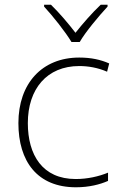

<svg xmlns="http://www.w3.org/2000/svg" viewBox="-20 -784 514 814"><path d="M283 -606H318C342 -648 399 -716 436 -756V-764H407C370 -729 330 -683 300 -645C271 -683 232 -729 196 -764H167V-756C204 -716 258 -648 283 -606ZM302 10C358 10 404 -2 438 -17V-52C399 -36 351 -25 301 -25C160 -25 98 -127 98 -262C98 -407 179 -504 316 -504C354 -504 395 -497 434 -480L443 -515C407 -531 366 -540 316 -540C158 -540 58 -430 58 -262C58 -100 138 10 302 10Z"/></svg>

Font: Noto Sans Canadian Aboriginal ExtraLight
Style: Regular
Weight: 200
Designer: Monotype Design Team, Typotheque's Kevin King
Foundry: Monotype Imaging Inc.
Version: Version 2.004